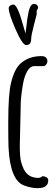

<svg xmlns="http://www.w3.org/2000/svg" viewBox="-20 -955 287 989"><path d="M22.5 0ZM176.3 -914.1 168.9 -898.9V-880.9L154.8 -826.2Q140.6 -771.5 140.6 -754.9Q140.6 -722.7 115.2 -722.7Q95.7 -722.7 60.3 -803.7Q24.9 -884.8 24.9 -912.6Q24.9 -920.4 32.2 -926Q39.6 -931.6 48.8 -931.6Q69.8 -931.6 98.1 -828.6L111.3 -782.7Q113.3 -793.5 115.7 -816.4Q118.2 -839.4 120.6 -857.4Q123.5 -875.5 127.4 -894.5Q136.2 -935.1 155.3 -935.1Q164.1 -935.1 170.2 -929.4Q176.3 -923.8 176.3 -914.1ZM22.9 -241.7 22.5 -300.3V-324.2Q22.5 -471.7 37.1 -529.3Q54.7 -600.6 85.9 -627.9Q128.4 -666 193.4 -666Q209 -666 216.6 -658.7Q224.1 -651.4 224.1 -641.1Q224.1 -630.9 218 -622.8Q211.9 -614.7 202.6 -614.3H155.8Q135.3 -614.3 120.1 -587.9Q105.5 -561.5 98.6 -523.4Q85.9 -451.2 86.4 -403.8V-398.9L82 -206.1Q82 -145 88.6 -121.6Q95.2 -98.1 102.3 -83.7Q109.4 -69.3 119.1 -60.1Q141.6 -38.6 176.8 -38.6Q188.5 -38.6 198.2 -47.4Q210 -47.4 219.2 -42Q228.5 -36.6 228.5 -25.4Q228.5 14.2 173.3 14.2Q150.9 14.2 126.2 7.6Q101.6 1 89.4 -6.8Q22.9 -49.8 22.9 -241.7Z"/></svg>

Font: Amatic
Style: Bold
Weight: 700
Width: 3
Version: Version 2.000; ttfautohint (v0.92-dirty) -l 8 -r 50 -G 50 -x